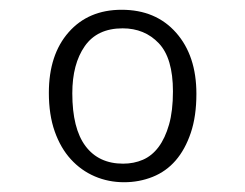

<svg xmlns="http://www.w3.org/2000/svg" viewBox="-20 -519 502 393"><path d="M229 -499Q299 -499 340.5 -452Q382 -405 382 -327Q382 -281 370.5 -247Q359 -213 339.5 -190.5Q320 -168 292.5 -157Q265 -146 234 -146Q202 -146 174 -158Q146 -170 125 -193Q104 -216 92 -250Q80 -284 80 -329Q80 -407 120.5 -453Q161 -499 229 -499ZM128 -328Q128 -256 155 -220Q182 -184 232 -184Q254 -184 272.5 -192Q291 -200 304.5 -218Q318 -236 326 -264Q334 -292 334 -332Q334 -400 305 -430.5Q276 -461 231 -461Q179 -461 153.5 -424.5Q128 -388 128 -328Z"/></svg>

Font: Ek Mukta ExtraLight
Style: Regular
Weight: 275
Designer: Girish Dalvi and Yashodeep Gholap
Foundry: Ek Type
Version: Version 2.538;PS 1.002;hotconv 16.6.51;makeotf.lib2.5.65220;